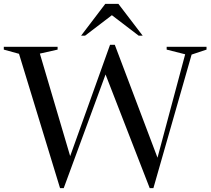

<svg xmlns="http://www.w3.org/2000/svg" viewBox="-34 -955 1080 985"><path d="M734 10 507.5 -573 293 10H274L63.5 -679L-14.5 -700.5V-715H261.5V-700.5L170.5 -680L326 -154L530.5 -725H555L774 -146L916 -676.5L821 -700.5V-715H1025.5V-700.5L949 -675L753 10ZM677.5 -772 540 -877 402.5 -772H382L506 -935H573.5L698 -772Z"/></svg>

Font: Newsreader Display
Style: Regular
Weight: 400
Designer: Hugues Gentile
Foundry: Production Type
Version: Version 1.001